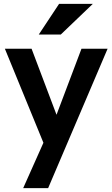

<svg xmlns="http://www.w3.org/2000/svg" viewBox="-20 -760 576 985"><path d="M99 205 231 -91 254 -129 398 -510H532L227 205ZM212 -5 5 -510H142L315 -52ZM292 -583H179L283 -740H456Z"/></svg>

Font: Instrument Sans SemiBold
Style: Regular
Weight: 600
Designer: Rodrigo Fuenzalida
Foundry: fragTYPE
Version: Version 1.000;gftools[0.9.28]